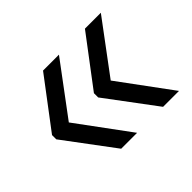

<svg xmlns="http://www.w3.org/2000/svg" viewBox="-96 -586 687 687"><g transform="rotate(-45 247.5 -243.0)"><path d="M470 -441 323.5 -244.5 470 -45.5H389.5L249 -233.5V-255L389.5 -441ZM258 -441 111.5 -244.5 258 -45.5H177.5L37 -233.5V-255L177.5 -441Z"/></g></svg>

Font: Anek Kannada
Style: Regular
Weight: 400
Version: Version 1.003